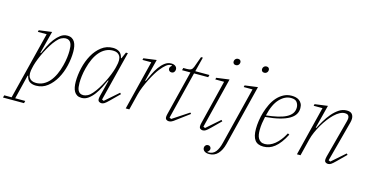

<svg xmlns="http://www.w3.org/2000/svg" viewBox="-160 -1161 3480 1808"><g transform="rotate(15 1580.5 -256.5)"><path d="M-64 177H8L173 -482H87L91 -499L217 -516L161 -298L167 -296Q182 -331 201.5 -370.5Q221 -410 246 -443Q271 -476 300.5 -498Q330 -520 366 -520Q393 -520 410.5 -509.5Q428 -499 438.5 -481Q449 -463 453.5 -438.5Q458 -414 458 -387Q458 -321 441.5 -250.5Q425 -180 392 -121.5Q359 -63 311 -25.5Q263 12 200 12Q165 12 140 -3Q115 -18 106 -59H101L43 177H141L135 200H-70ZM194 -13Q232 -13 264.5 -29.5Q297 -46 323 -76Q349 -106 368.5 -148Q388 -190 401 -241Q412 -284 416.5 -321Q421 -358 421 -387Q421 -409 418.5 -428Q416 -447 409 -461Q402 -475 389.5 -483Q377 -491 357 -491Q339 -491 316.5 -480Q294 -469 273 -444Q249 -417 227 -381.5Q205 -346 186 -308Q167 -270 152.5 -233.5Q138 -197 130 -168L125 -147Q107 -79 126 -46Q145 -13 194 -13Z M645 12Q618 12 600.5 1.5Q583 -9 572.5 -27Q562 -45 557.5 -69.5Q553 -94 553 -121Q553 -187 569.5 -257.5Q586 -328 618.5 -386.5Q651 -445 699.5 -482.5Q748 -520 811 -520Q847 -520 872 -504Q897 -488 907 -446H912L939 -508H958L836 -23L854 -15L984 -129L995 -118L911 -35Q882 -6 867.5 3Q853 12 839 12Q825 12 814.5 4.5Q804 -3 804 -20Q804 -33 809 -53L849 -210L844 -212Q829 -177 809 -137.5Q789 -98 764.5 -65Q740 -32 710 -10Q680 12 645 12ZM654 -17Q672 -17 694.5 -28Q717 -39 738 -64Q762 -91 784 -126.5Q806 -162 825 -200Q844 -238 858.5 -274.5Q873 -311 881 -340L886 -361Q904 -429 885 -462Q866 -495 817 -495Q779 -495 746.5 -478.5Q714 -462 688 -432Q662 -402 642.5 -360Q623 -318 610 -267Q599 -224 594.5 -187Q590 -150 590 -121Q590 -99 592.5 -80Q595 -61 602 -47Q609 -33 621.5 -25Q634 -17 654 -17Z M1193 -482H1107L1111 -499L1237 -516L1182 -300L1188 -299Q1203 -333 1222 -372Q1241 -411 1264.5 -444Q1288 -477 1316.5 -498.5Q1345 -520 1379 -520Q1406 -520 1420.5 -507.5Q1435 -495 1435 -477Q1435 -460 1425.5 -449.5Q1416 -439 1400 -439Q1386 -439 1378 -448Q1370 -457 1370 -468Q1370 -478 1376 -486.5Q1382 -495 1390 -500L1388 -504H1377Q1356 -504 1333 -485.5Q1310 -467 1282 -432Q1267 -414 1247.5 -382Q1228 -350 1208.5 -311.5Q1189 -273 1172.5 -232.5Q1156 -192 1147 -156L1108 0H1073Z M1496 12Q1482 12 1471.5 4.5Q1461 -3 1461 -21Q1461 -32 1466 -52L1574 -485H1492L1498 -508H1535Q1561 -508 1574 -516Q1587 -524 1595 -545L1633 -650H1651L1615 -508H1753L1747 -485H1609L1494 -23L1512 -15L1671 -120L1681 -109L1565 -23Q1536 0 1522.5 6Q1509 12 1496 12Z M1827 12Q1813 12 1802.5 4.5Q1792 -3 1792 -20Q1792 -33 1797 -53L1903 -482H1817L1821 -499L1947 -516L1824 -23L1842 -15L1972 -129L1983 -118L1899 -35Q1870 -6 1855.5 3Q1841 12 1827 12ZM1968 -662Q1954 -662 1947 -670Q1940 -678 1940 -688Q1940 -698 1944 -706Q1948 -714 1956 -719.5Q1964 -725 1976 -725Q1990 -725 1997 -717Q2004 -709 2004 -699Q2004 -689 2000 -681Q1996 -673 1988 -667.5Q1980 -662 1968 -662Z M1942 212Q1912 212 1895.5 199.5Q1879 187 1879 167Q1879 153 1888.5 143Q1898 133 1912 133Q1926 133 1934 142Q1942 151 1942 162Q1942 171 1936.5 180Q1931 189 1922 194L1923 198H1934Q1977 198 2002 166Q2027 134 2041 75L2180 -482H2094L2098 -499L2224 -516L2076 78Q2060 141 2026.5 176.5Q1993 212 1942 212ZM2245 -662Q2231 -662 2224 -670Q2217 -678 2217 -688Q2217 -698 2221 -706Q2225 -714 2233 -719.5Q2241 -725 2253 -725Q2267 -725 2274 -717Q2281 -709 2281 -699Q2281 -689 2277 -681Q2273 -673 2265 -667.5Q2257 -662 2245 -662Z M2417 12Q2359 12 2333 -23.5Q2307 -59 2307 -132Q2307 -167 2313 -210Q2319 -253 2332 -296Q2345 -339 2364.5 -379.5Q2384 -420 2411.5 -451Q2439 -482 2474.5 -501Q2510 -520 2554 -520Q2574 -520 2593 -515.5Q2612 -511 2627 -500Q2642 -489 2651.5 -471.5Q2661 -454 2661 -427Q2661 -394 2644.5 -367Q2628 -340 2592 -319Q2556 -298 2499 -283.5Q2442 -269 2361 -262Q2354 -231 2349 -197.5Q2344 -164 2344 -129Q2344 -106 2347.5 -85.5Q2351 -65 2360 -49.5Q2369 -34 2384.5 -24.5Q2400 -15 2424 -15Q2472 -15 2520.5 -54Q2569 -93 2609 -168L2625 -160Q2601 -113 2576 -80Q2551 -47 2525 -26.5Q2499 -6 2472 3Q2445 12 2417 12ZM2365 -278Q2427 -285 2475.5 -296Q2524 -307 2558 -324.5Q2592 -342 2609.5 -366.5Q2627 -391 2627 -424Q2627 -452 2611 -475Q2595 -498 2552 -498Q2493 -498 2442 -444.5Q2391 -391 2365 -278Z M3048 12Q3034 12 3023.5 4.5Q3013 -3 3013 -20Q3013 -33 3018 -53L3116 -422Q3121 -442 3121 -452Q3121 -491 3080 -491Q3032 -491 2977 -438Q2953 -415 2928.5 -383Q2904 -351 2882.5 -314.5Q2861 -278 2844 -239.5Q2827 -201 2818 -165L2777 0H2742L2862 -482H2776L2780 -499L2906 -516L2848 -288L2854 -287Q2871 -321 2895 -361.5Q2919 -402 2949 -437.5Q2979 -473 3014 -496.5Q3049 -520 3090 -520Q3126 -520 3141 -502.5Q3156 -485 3156 -457Q3156 -439 3150 -417L3045 -23L3063 -15L3193 -129L3204 -118L3120 -35Q3091 -6 3076.5 3Q3062 12 3048 12Z"/></g></svg>

Font: IBM Plex Serif ExtLt
Style: Italic
Weight: 200
Italic angle: -14°
Designer: Mike Abbink, Paul van der Laan, Pieter van Rosmalen
Foundry: Bold Monday
Version: Version 3.001